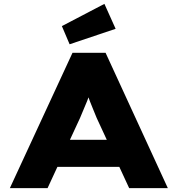

<svg xmlns="http://www.w3.org/2000/svg" viewBox="-20 -973 919 993"><path d="M31 0 355 -700H526L848 0H648L480 -363Q470 -388 461 -409.5Q452 -431 444.5 -450.5Q437 -470 430.5 -490Q424 -510 419 -531L457 -532Q451 -510 444.5 -489.5Q438 -469 430 -449Q422 -429 413 -408.5Q404 -388 394 -363L226 0ZM185 -110 246 -250H632L669 -110ZM340 -744 300 -838 520 -953 578 -824Z"/></svg>

Font: Lexend Mega ExtraBold
Style: Regular
Weight: 800
Designer: Bonnie Shaver-Troup, Thomas Jockin
Foundry: Lexend
Version: Version 1.007